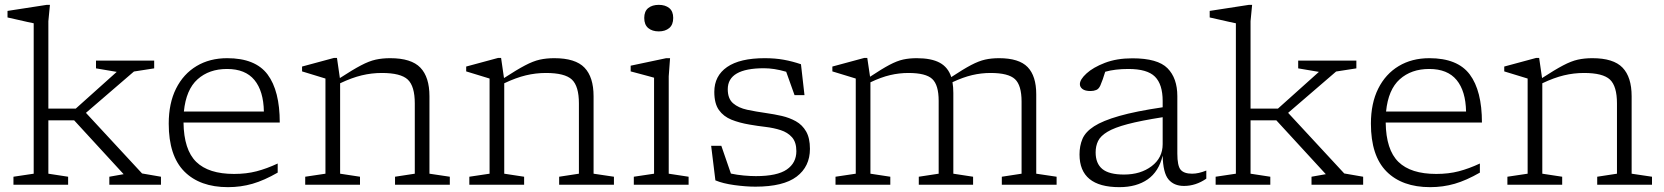

<svg xmlns="http://www.w3.org/2000/svg" viewBox="-20 -762 6865 792"><path d="M179.5 -45.5 261 -33V0H35.5V-33L119 -45.5V-666Q112.5 -667 94.2 -671.2Q76 -675.5 53.2 -680.5Q30.5 -685.5 11 -690V-717L173 -742H186L179.5 -674.5V-314H292.5L461.5 -465.5L376 -480V-512H616V-480L532.5 -467L334.5 -296.5L566 -46.5L644 -33V0H431V-33L490 -43.5L286 -265.5H179.5Z M917 -522Q1033.5 -522 1083.8 -454.8Q1134 -387.5 1134 -256.5H737Q738.5 -144 789.5 -94.2Q840.5 -44.5 945.5 -44.5Q996.5 -44.5 1038.5 -55.5Q1080.5 -66.5 1125.5 -87.5V-50Q1070 -18 1021.8 -4Q973.5 10 920.5 10Q804.5 10 740.2 -54.8Q676 -119.5 676 -252Q676 -336 706.2 -396.5Q736.5 -457 790.8 -489.5Q845 -522 917 -522ZM916.5 -477.5Q842.5 -477.5 795 -435Q747.5 -392.5 738.5 -302H1068.5Q1067 -386.5 1029.5 -432Q992 -477.5 916.5 -477.5Z M1609.5 -33 1691 -45.5V-335.5Q1691 -406.5 1662 -433.8Q1633 -461 1555 -461Q1513 -461 1472.2 -451.2Q1431.5 -441.5 1383 -418.5V-45.5L1465 -33V0H1239V-33L1322.5 -45.5V-438Q1314.5 -440.5 1287.2 -448.8Q1260 -457 1226 -467.5V-487.5L1357.5 -523H1370L1382 -440Q1435 -474.5 1468.8 -492.2Q1502.5 -510 1529.8 -516Q1557 -522 1589.5 -522Q1676.5 -522 1714 -483Q1751.5 -444 1751.5 -365V-45.5L1835.5 -33V0H1609.5Z M2286.5 -33 2368 -45.5V-335.5Q2368 -406.5 2339 -433.8Q2310 -461 2232 -461Q2190 -461 2149.2 -451.2Q2108.5 -441.5 2060 -418.5V-45.5L2142 -33V0H1916V-33L1999.5 -45.5V-438Q1991.5 -440.5 1964.2 -448.8Q1937 -457 1903 -467.5V-487.5L2034.5 -523H2047L2059 -440Q2112 -474.5 2145.8 -492.2Q2179.5 -510 2206.8 -516Q2234 -522 2266.5 -522Q2353.5 -522 2391 -483Q2428.5 -444 2428.5 -365V-45.5L2512.5 -33V0H2286.5Z M2697.5 -632.5Q2670.5 -632.5 2654 -646.2Q2637.5 -660 2637.5 -688Q2637.5 -715.5 2654 -728.8Q2670.5 -742 2697.5 -742Q2724 -742 2740.5 -728.8Q2757 -715.5 2757 -688Q2757 -660 2740.5 -646.2Q2724 -632.5 2697.5 -632.5ZM2744 -522 2738.5 -447V-45.5L2820.5 -33V0H2594.5V-33L2678 -45.5V-441.5Q2672.5 -443 2655.2 -447.8Q2638 -452.5 2617.2 -458Q2596.5 -463.5 2581.5 -467.5V-491L2728 -522Z M3134.5 -522Q3177.5 -522 3213.2 -515.5Q3249 -509 3284 -497L3298.5 -369.5H3257.5L3223 -466Q3197.5 -473.5 3174.8 -477Q3152 -480.5 3131.5 -480.5Q2982 -480.5 2982 -394Q2982 -355 3004 -336Q3026 -317 3062.2 -309.2Q3098.5 -301.5 3141 -295.5Q3173 -291 3204.8 -283.8Q3236.5 -276.5 3263 -261.8Q3289.5 -247 3305.2 -219.8Q3321 -192.5 3321 -148Q3321 -75 3266.2 -33.5Q3211.5 8 3096 8Q3056.5 8 3009.2 1.5Q2962 -5 2931 -18L2913.5 -160.5H2955.5L2995 -46Q3020.5 -40.5 3048.2 -38Q3076 -35.5 3098 -35.5Q3186 -35.5 3225.5 -62.8Q3265 -90 3265 -138.5Q3265 -175.5 3247 -195.8Q3229 -216 3200.2 -225.2Q3171.5 -234.5 3137.8 -238.5Q3104 -242.5 3072.5 -248Q3030.5 -255 2997.5 -268.2Q2964.5 -281.5 2945.5 -308.2Q2926.5 -335 2926.5 -383Q2926.5 -449 2979.2 -485.5Q3032 -522 3134.5 -522Z M3912.5 -378.5V-45.5L3994 -33V0H3770V-33L3852 -45.5V-346Q3852 -411.5 3825.5 -436.2Q3799 -461 3727.5 -461Q3689 -461 3651.8 -452.2Q3614.5 -443.5 3570.5 -422.5V-45.5L3652.5 -33V0H3426.5V-33L3510 -45.5V-438Q3502 -440.5 3474.8 -448.8Q3447.5 -457 3413.5 -467.5V-487.5L3545 -523H3557.5L3569 -445.5Q3618 -478 3649.2 -494.5Q3680.5 -511 3705.8 -516.5Q3731 -522 3761.5 -522Q3822 -522 3856.5 -503.2Q3891 -484.5 3904 -444Q3954 -477 3986 -493.8Q4018 -510.5 4043.8 -516.2Q4069.5 -522 4101 -522Q4183.5 -522 4219 -485.2Q4254.5 -448.5 4254.5 -373V-45.5L4338.5 -33V0H4112.5V-33L4194 -45.5V-343Q4194 -410 4166.8 -435.5Q4139.5 -461 4066 -461Q4027.5 -461 3990.2 -452.2Q3953 -443.5 3909 -423Q3912.5 -403 3912.5 -378.5Z M4864 5Q4822.5 5 4800 -22Q4777.5 -49 4776 -120Q4760 -54 4714 -22Q4668 10 4597.5 10Q4433 10 4433 -125Q4433 -160.5 4445.2 -189.2Q4457.5 -218 4493 -241Q4528.5 -264 4596.5 -283.5Q4664.5 -303 4776 -319.5V-345.5Q4776 -414 4744.2 -445.8Q4712.5 -477.5 4635 -477.5Q4579.5 -477.5 4539 -466Q4529 -432.5 4519 -409.5Q4512.5 -395 4502 -390.8Q4491.5 -386.5 4478.5 -386.5Q4456 -386.5 4445.2 -394.8Q4434.5 -403 4434.5 -415Q4434.5 -434 4461.8 -459Q4489 -484 4537.8 -502.8Q4586.5 -521.5 4651 -521.5Q4755.5 -521.5 4796 -480.5Q4836.5 -439.5 4836.5 -365.5V-128.5Q4836.5 -78 4850.2 -61.8Q4864 -45.5 4897.5 -45.5Q4924 -45.5 4956 -58.5V-25Q4912.5 5 4864 5ZM4499.5 -133.5Q4499.5 -87.5 4527.2 -64.8Q4555 -42 4616.5 -42Q4685 -42 4730.5 -76.5Q4776 -111 4776 -167.5V-278.5Q4686.5 -264.5 4631.5 -250Q4576.5 -235.5 4548 -218.2Q4519.5 -201 4509.5 -180.2Q4499.5 -159.5 4499.5 -133.5Z M5138.5 -45.5 5220 -33V0H4994.5V-33L5078 -45.5V-666Q5071.5 -667 5053.2 -671.2Q5035 -675.5 5012.2 -680.5Q4989.5 -685.5 4970 -690V-717L5132 -742H5145L5138.5 -674.5V-314H5251.5L5420.5 -465.5L5335 -480V-512H5575V-480L5491.5 -467L5293.5 -296.5L5525 -46.5L5603 -33V0H5390V-33L5449 -43.5L5245 -265.5H5138.5Z M5876 -522Q5992.5 -522 6042.8 -454.8Q6093 -387.5 6093 -256.5H5696Q5697.5 -144 5748.5 -94.2Q5799.5 -44.5 5904.5 -44.5Q5955.5 -44.5 5997.5 -55.5Q6039.5 -66.5 6084.5 -87.5V-50Q6029 -18 5980.8 -4Q5932.5 10 5879.5 10Q5763.5 10 5699.2 -54.8Q5635 -119.5 5635 -252Q5635 -336 5665.2 -396.5Q5695.5 -457 5749.8 -489.5Q5804 -522 5876 -522ZM5875.5 -477.5Q5801.5 -477.5 5754 -435Q5706.5 -392.5 5697.5 -302H6027.5Q6026 -386.5 5988.5 -432Q5951 -477.5 5875.5 -477.5Z M6568.5 -33 6650 -45.5V-335.5Q6650 -406.5 6621 -433.8Q6592 -461 6514 -461Q6472 -461 6431.2 -451.2Q6390.5 -441.5 6342 -418.5V-45.5L6424 -33V0H6198V-33L6281.5 -45.5V-438Q6273.5 -440.5 6246.2 -448.8Q6219 -457 6185 -467.5V-487.5L6316.5 -523H6329L6341 -440Q6394 -474.5 6427.8 -492.2Q6461.5 -510 6488.8 -516Q6516 -522 6548.5 -522Q6635.5 -522 6673 -483Q6710.5 -444 6710.5 -365V-45.5L6794.5 -33V0H6568.5Z"/></svg>

Font: Newsreader Caption Light
Style: Regular
Weight: 300
Designer: Hugues Gentile
Foundry: Production Type
Version: Version 1.001